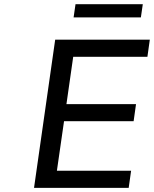

<svg xmlns="http://www.w3.org/2000/svg" viewBox="-20 -911 747 931"><path d="M604 0 615.7 -83H255.9L290.5 -323.2H627.9L639.6 -406.2H302.2L335 -635.7H694.8L706.5 -718.8H247.6L145 0ZM663.1 -826.7 672.4 -890.6H346.2L336.9 -826.7Z"/></svg>

Font: Winston
Style: Italic
Weight: 400
Italic angle: -8.13011°
Designer: Vernon Adams, Kim Jin-seong, David Berlow, Cristiano Sobral
Foundry: The Winston Project Authors
Version: Version 3.004